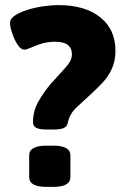

<svg xmlns="http://www.w3.org/2000/svg" viewBox="-20 -728 485 750"><path d="M164 -222Q135 -222 122 -228.5Q109 -235 109 -251Q109 -295 130 -331.5Q151 -368 177 -399Q208 -434 234.5 -462.5Q261 -491 261 -515Q261 -565 196 -565Q167 -565 142.5 -557.5Q118 -550 101 -542Q84 -534 76 -534Q61 -534 48 -554.5Q35 -575 27 -600Q19 -625 19 -639Q19 -654 37 -666.5Q55 -679 84 -688.5Q113 -698 146 -703Q179 -708 209 -708Q312 -708 371.5 -660.5Q431 -613 431 -530Q431 -490 417 -459.5Q403 -429 381.5 -406Q360 -383 337 -362Q306 -334 279 -308.5Q252 -283 245 -249Q242 -233 228 -227.5Q214 -222 187 -222ZM161 2Q94 2 94 -36V-121Q94 -159 161 -159H188Q255 -159 255 -121V-36Q255 2 188 2Z"/></svg>

Font: Asap ExtraBold
Style: Regular
Weight: 800
Designer: Pablo Cosgaya
Foundry: Omnibus-Type
Version: Version 3.001; ttfautohint (v1.8.4.7-5d5b)